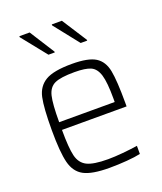

<svg xmlns="http://www.w3.org/2000/svg" viewBox="-136 -816 772 913"><g transform="rotate(-20 249.5 -359.5)"><path d="M436 -239H109Q109 -148 119 -107Q129 -66 161.5 -49.5Q194 -33 268 -33Q301 -33 343.5 -37Q386 -41 418 -46V-5Q392 1 348 4.5Q304 8 260 8Q172 8 131 -14Q90 -36 76.5 -89.5Q63 -143 63 -254Q63 -367 74 -418Q85 -469 126 -493.5Q167 -518 260 -518Q343 -518 379.5 -495Q416 -472 426 -420.5Q436 -369 436 -256ZM109 -278H390V-296Q390 -378 378.5 -415.5Q367 -453 340.5 -465Q314 -477 258 -477Q188 -477 158 -463Q128 -449 118.5 -409.5Q109 -370 109 -278ZM171 -597 71 -722V-727H123L203 -601V-597ZM334 -597 235 -722V-727H286L367 -601V-597Z"/></g></svg>

Font: Saira Semi Condensed ExtraLight
Style: Regular
Weight: 200
Width: 4
Designer: Hector Gatti with collaboration of the Omnibus-Type team
Foundry: Omnibus-Type
Version: Version 1.001; ttfautohint (v1.8)